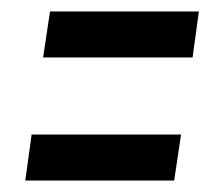

<svg xmlns="http://www.w3.org/2000/svg" viewBox="-20 -467 383 334"><path d="M326 -447 315 -367H55L67 -447ZM295 -233 283 -153H24L35 -233Z"/></svg>

Font: Georama Extra Condensed Medium
Style: Italic
Weight: 500
Width: 2
Italic angle: -9°
Designer: Jean-Baptiste Levee
Foundry: Production Type
Version: Version 1.000